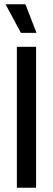

<svg xmlns="http://www.w3.org/2000/svg" viewBox="-20 -879 249 899"><path d="M59 0V-660H149V0ZM78 -725 6 -859H99L151 -725Z"/></svg>

Font: Bricolage Grotesque 36pt Condensed
Style: Regular
Weight: 400
Width: 3
Designer: Mathieu Triay
Foundry: Atelier Triay
Version: Version 1.001;gftools[0.9.33.dev8+g029e19f]